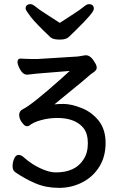

<svg xmlns="http://www.w3.org/2000/svg" viewBox="-20 -749 580 931"><path d="M244 -243Q264 -245 288 -245Q326 -245 376 -225Q426 -205 459 -163Q492 -121 492 -56Q492 9 463 57Q433 107 380.5 134.5Q328 162 266 162Q204 162 153 140.5Q102 119 54 86Q41 77 41 57Q41 37 49 19.5Q57 2 70 2Q83 2 98.5 16.5Q114 31 142 49Q206 87 251.5 87Q297 87 331 71.5Q365 56 385 24Q406 -7 406 -54Q406 -101 385 -128Q345 -177 258 -177Q217 -177 179 -166.5Q141 -156 122 -140Q118 -137 109 -137Q100 -137 86.5 -155Q73 -173 73 -192Q73 -210 90 -219Q135 -241 274 -365Q299 -387 318 -405L182 -394Q164 -393 113 -387H111Q88 -387 72 -423Q65 -437 65 -449Q65 -465 80 -465Q110 -463 132 -463H164Q165 -463 357 -475L394 -481H398Q421 -480 441 -444Q449 -431 449 -420.5Q449 -410 437 -401L419 -388Q389 -361 317 -303ZM270 -638Q303 -660 336 -681Q369 -702 385 -715.5Q401 -729 411 -729Q421 -729 428 -724Q435 -719 435 -706Q435 -697 415 -673Q395 -649 347 -602Q327 -583 314 -570Q301 -557 270 -557Q237 -557 225 -568Q155 -634 130 -666Q104 -700 104 -707Q104 -719 112 -725Q118 -729 128 -729Q138 -729 154 -715.5Q170 -702 203.5 -681Q237 -660 270 -638Z"/></svg>

Font: Moon Stars Kai
Style: Bold
Weight: 700
Designer: GuiWonder
Version: Version 1.101